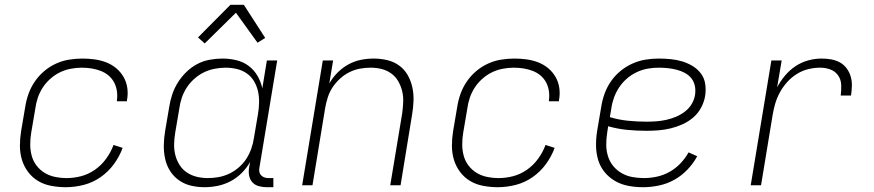

<svg xmlns="http://www.w3.org/2000/svg" viewBox="-20 -772 3640 800"><path d="M254 8Q224 8 194 2.5Q164 -3 139.5 -17.5Q115 -32 97.5 -55Q80 -78 71.5 -106Q63 -134 63 -164.5Q63 -195 68 -226L85 -326Q89 -353 98.5 -380Q108 -407 124.5 -431.5Q141 -456 164 -475.5Q187 -495 213.5 -507Q240 -519 268 -523.5Q296 -528 323 -528Q349 -528 374.5 -524.5Q400 -521 423 -512Q446 -503 464.5 -487.5Q483 -472 495 -451Q507 -430 510.5 -405Q514 -380 509 -354V-350H467V-353Q470 -373 467 -393Q464 -413 455 -429.5Q446 -446 431.5 -458Q417 -470 398.5 -477Q380 -484 360.5 -487Q341 -490 320 -490Q298 -490 274.5 -485.5Q251 -481 229.5 -470.5Q208 -460 189.5 -443.5Q171 -427 158 -407Q145 -387 137.5 -364.5Q130 -342 127 -319L110 -219Q106 -195 106 -170.5Q106 -146 112 -123.5Q118 -101 132 -82.5Q146 -64 165.5 -52Q185 -40 209 -35Q233 -30 258 -30Q288 -30 318.5 -38Q349 -46 376 -65Q403 -84 422.5 -111Q442 -138 453 -168L491 -156Q478 -120 454.5 -88Q431 -56 398.5 -33.5Q366 -11 328.5 -1.5Q291 8 254 8Z M832 8Q803 8 775.5 1.5Q748 -5 725.5 -21Q703 -37 688.5 -60Q674 -83 668 -110.5Q662 -138 662.5 -167Q663 -196 668 -226L685 -326Q689 -352 697.5 -378Q706 -404 721 -428Q736 -452 756.5 -472Q777 -492 801.5 -505Q826 -518 853.5 -523Q881 -528 907 -528Q937 -528 965.5 -521Q994 -514 1016 -497.5Q1038 -481 1052.5 -456.5Q1067 -432 1073 -404L1092 -520H1135L1061 -74Q1059 -65 1060.5 -56.5Q1062 -48 1067.5 -42Q1073 -36 1081 -33Q1089 -30 1098 -30H1119V8H1091Q1074 8 1058 3.5Q1042 -1 1031.5 -12.5Q1021 -24 1018 -40.5Q1015 -57 1018 -74L1022 -97Q1008 -72 987 -51Q966 -30 940 -16.5Q914 -3 886.5 2.5Q859 8 832 8ZM846 -30Q868 -30 890.5 -34Q913 -38 934.5 -48Q956 -58 975 -74.5Q994 -91 1006.5 -110.5Q1019 -130 1027 -152.5Q1035 -175 1038 -197L1055 -297Q1059 -321 1059.5 -345Q1060 -369 1055 -391.5Q1050 -414 1038.5 -433.5Q1027 -453 1008.5 -466Q990 -479 967 -484.5Q944 -490 920 -490Q898 -490 874.5 -485.5Q851 -481 829.5 -470.5Q808 -460 789.5 -443.5Q771 -427 758 -407Q745 -387 737.5 -364.5Q730 -342 727 -319L710 -219Q706 -195 705.5 -171.5Q705 -148 710.5 -126Q716 -104 728 -85Q740 -66 758.5 -53.5Q777 -41 799.5 -35.5Q822 -30 846 -30ZM833 -591 805 -616 940 -752H996L1085 -614L1053 -594L963 -719Z M1239 0 1325 -520H1368L1352 -424Q1366 -449 1386.5 -469.5Q1407 -490 1431.5 -503.5Q1456 -517 1483 -522.5Q1510 -528 1537 -528Q1566 -528 1593.5 -521.5Q1621 -515 1643 -499Q1665 -483 1678.5 -459.5Q1692 -436 1698 -408.5Q1704 -381 1703 -352Q1702 -323 1697 -294L1649 0H1606L1656 -301Q1659 -324 1660 -347.5Q1661 -371 1655.5 -393Q1650 -415 1639 -434Q1628 -453 1610 -466Q1592 -479 1570 -484.5Q1548 -490 1524 -490Q1502 -490 1480 -486Q1458 -482 1436.5 -471.5Q1415 -461 1397 -444.5Q1379 -428 1366 -408.5Q1353 -389 1346 -367Q1339 -345 1335 -323L1282 0Z M2054 8Q2024 8 1994 2.5Q1964 -3 1939.5 -17.5Q1915 -32 1897.5 -55Q1880 -78 1871.5 -106Q1863 -134 1863 -164.5Q1863 -195 1868 -226L1885 -326Q1889 -353 1898.5 -380Q1908 -407 1924.5 -431.5Q1941 -456 1964 -475.5Q1987 -495 2013.5 -507Q2040 -519 2068 -523.5Q2096 -528 2123 -528Q2149 -528 2174.5 -524.5Q2200 -521 2223 -512Q2246 -503 2264.5 -487.5Q2283 -472 2295 -451Q2307 -430 2310.5 -405Q2314 -380 2309 -354V-350H2267V-353Q2270 -373 2267 -393Q2264 -413 2255 -429.5Q2246 -446 2231.5 -458Q2217 -470 2198.5 -477Q2180 -484 2160.5 -487Q2141 -490 2120 -490Q2098 -490 2074.5 -485.5Q2051 -481 2029.5 -470.5Q2008 -460 1989.5 -443.5Q1971 -427 1958 -407Q1945 -387 1937.5 -364.5Q1930 -342 1927 -319L1910 -219Q1906 -195 1906 -170.5Q1906 -146 1912 -123.5Q1918 -101 1932 -82.5Q1946 -64 1965.5 -52Q1985 -40 2009 -35Q2033 -30 2058 -30Q2088 -30 2118.5 -38Q2149 -46 2176 -65Q2203 -84 2222.5 -111Q2242 -138 2253 -168L2291 -156Q2278 -120 2254.5 -88Q2231 -56 2198.5 -33.5Q2166 -11 2128.5 -1.5Q2091 8 2054 8Z M2660 8Q2628 8 2598.5 2.5Q2569 -3 2543.5 -17.5Q2518 -32 2499.5 -54.5Q2481 -77 2472.5 -105Q2464 -133 2463.5 -164Q2463 -195 2468 -226L2485 -326Q2489 -353 2498.5 -380Q2508 -407 2524.5 -431.5Q2541 -456 2564.5 -475.5Q2588 -495 2615 -507Q2642 -519 2669.5 -523.5Q2697 -528 2725 -528Q2750 -528 2775 -525.5Q2800 -523 2823 -516Q2846 -509 2866.5 -496.5Q2887 -484 2901 -465Q2915 -446 2918.5 -421.5Q2922 -397 2918 -372Q2914 -347 2901 -323Q2888 -299 2868 -282Q2848 -265 2823.5 -254Q2799 -243 2774 -237Q2749 -231 2723.5 -229Q2698 -227 2674 -227Q2632 -227 2592 -231Q2552 -235 2514 -246L2510 -219Q2506 -194 2506 -169.5Q2506 -145 2513 -122Q2520 -99 2534.5 -81Q2549 -63 2569.5 -51Q2590 -39 2614 -34.5Q2638 -30 2663 -30Q2690 -30 2717.5 -36Q2745 -42 2770 -56Q2795 -70 2815 -91Q2835 -112 2849 -137L2885 -121Q2869 -91 2844 -65Q2819 -39 2789 -22.5Q2759 -6 2725.5 1Q2692 8 2660 8ZM2674 -265Q2694 -265 2714.5 -266.5Q2735 -268 2755.5 -272.5Q2776 -277 2795.5 -285Q2815 -293 2833 -306.5Q2851 -320 2862 -338.5Q2873 -357 2876 -377Q2879 -397 2875 -415Q2871 -433 2860 -446.5Q2849 -460 2833 -468.5Q2817 -477 2799 -481.5Q2781 -486 2762.5 -488Q2744 -490 2725 -490Q2702 -490 2679 -486Q2656 -482 2633.5 -471.5Q2611 -461 2592 -444.5Q2573 -428 2559.5 -407.5Q2546 -387 2538 -364.5Q2530 -342 2527 -319L2521 -284Q2557 -273 2596 -269Q2635 -265 2674 -265Z M3108 0 3194 -520H3237L3218 -408Q3231 -433 3250.5 -456.5Q3270 -480 3295 -496.5Q3320 -513 3348 -520.5Q3376 -528 3403 -528Q3424 -528 3443.5 -524.5Q3463 -521 3479.5 -512Q3496 -503 3507.5 -487.5Q3519 -472 3524.5 -453.5Q3530 -435 3529.5 -415Q3529 -395 3526 -374H3483Q3486 -397 3485 -419Q3484 -441 3472 -458Q3460 -475 3440 -482.5Q3420 -490 3397 -490Q3373 -490 3348 -484Q3323 -478 3300.5 -464Q3278 -450 3260 -430Q3242 -410 3229.5 -387Q3217 -364 3210 -340Q3203 -316 3199 -291L3151 0Z"/></svg>

Font: Iosevka Extralight Extended
Style: Italic
Weight: 200
Width: 7
Italic angle: -9°
Monospace: yes
Designer: Belleve Invis
Foundry: Belleve Invis
Version: Version 32.5.0; ttfautohint (v1.8.4)